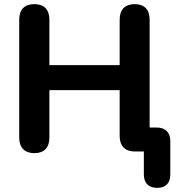

<svg xmlns="http://www.w3.org/2000/svg" viewBox="-20 -733 865 929"><path d="M741 176C782 176 804 153 804 111V-51C804 -92 780 -116 738 -116H704V-638C704 -687 678 -713 632 -713C585 -713 559 -687 559 -638V-418H219V-638C219 -687 193 -713 146 -713C99 -713 73 -687 73 -638V-67C73 -19 99 8 146 8C194 8 219 -19 219 -67V-297H559V-75C559 -27 585 0 632 0H676V111C676 153 699 176 741 176Z"/></svg>

Font: SN Pro
Style: Bold
Weight: 700
Designer: Tobias Whetton
Foundry: Supernotes
Version: Version 1.003;Glyphs 3.3 (3324)